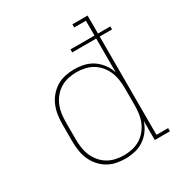

<svg xmlns="http://www.w3.org/2000/svg" viewBox="-173 -863 946 998"><g transform="rotate(-30 300.0 -363.5)"><path d="M293 8Q265 8 237.5 2Q210 -4 186.5 -18.5Q163 -33 145 -54.5Q127 -76 116.5 -101.5Q106 -127 102 -154.5Q98 -182 98 -210V-310Q98 -338 102 -365.5Q106 -393 116.5 -418.5Q127 -444 145 -465.5Q163 -487 186.5 -501.5Q210 -516 237.5 -522Q265 -528 293 -528Q322 -528 351 -521.5Q380 -515 404.5 -498.5Q429 -482 446.5 -458Q464 -434 473 -406V-609H329V-627H473V-716H403V-735H494V-627H568V-609H494V-19H564V0H473V-114Q464 -86 446.5 -62Q429 -38 404.5 -21.5Q380 -5 351 1.5Q322 8 293 8ZM296 -11Q321 -11 346 -16.5Q371 -22 392.5 -35Q414 -48 430.5 -68Q447 -88 456.5 -111Q466 -134 469.5 -159.5Q473 -185 473 -210V-310Q473 -335 469.5 -360.5Q466 -386 456.5 -409Q447 -432 430.5 -452Q414 -472 392.5 -485Q371 -498 346 -503.5Q321 -509 296 -509Q271 -509 246 -503.5Q221 -498 199.5 -485Q178 -472 161.5 -452Q145 -432 135.5 -409Q126 -386 122.5 -360.5Q119 -335 119 -310V-210Q119 -185 122.5 -159.5Q126 -134 135.5 -111Q145 -88 161.5 -68Q178 -48 199.5 -35Q221 -22 246 -16.5Q271 -11 296 -11Z"/></g></svg>

Font: Iosevka HT Thin Extended
Style: Regular
Weight: 100
Width: 7
Monospace: yes
Designer: Belleve Invis
Foundry: Belleve Invis
Version: Version 32.3.0; ttfautohint (v1.8.4)